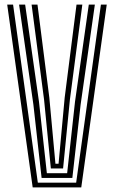

<svg xmlns="http://www.w3.org/2000/svg" viewBox="-20 -820 498 840"><path d="M123 0 11.5 -800H37.2L145.5 -20.8H313.2L421.5 -800H447L335.5 0ZM162 -41.5 126 -363 63.5 -800H90L150.5 -375.2L185 -62.2H273.8L308.2 -375.2L368.5 -800H395L332.8 -363L296.5 -41.5ZM202.5 -83 172.8 -384 118.2 -800H144L195.8 -393L222.5 -103.8H236.2L263 -393L314.8 -800H340.2L285.8 -384L256 -83Z"/></svg>

Font: Big Shoulders Inline Display Thin ExtraBold
Style: Regular
Weight: 800
Version: Version 2.002